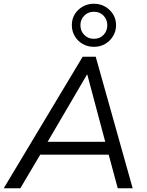

<svg xmlns="http://www.w3.org/2000/svg" viewBox="-39 -1009 788 1029"><path d="M-19 0 404 -705H474L672 0H592L539 -197L571 -180H145L186 -196L70 0ZM427 -609 208 -235 186 -249H552L529 -234L429 -609ZM464 -758Q431 -758 404 -773.5Q377 -789 361.5 -815.5Q346 -842 346 -874Q346 -907 361.5 -932.5Q377 -958 404 -973.5Q431 -989 464 -989Q498 -989 524.5 -973.5Q551 -958 567 -932.5Q583 -907 583 -874Q583 -842 567 -815.5Q551 -789 524.5 -773.5Q498 -758 464 -758ZM464 -801Q496 -801 516 -822Q536 -843 536 -874Q536 -904 516 -925Q496 -946 464 -946Q433 -946 412.5 -925Q392 -904 392 -874Q392 -843 412.5 -822Q433 -801 464 -801Z"/></svg>

Font: Nunito Sans 12pt
Style: Italic
Weight: 400
Italic angle: -9°
Designer: Vernon Adams
Foundry: Vernon Adams
Version: Version 3.101;gftools[0.9.27]